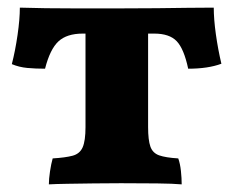

<svg xmlns="http://www.w3.org/2000/svg" viewBox="-20 -480 612 503"><path d="M108 3Q108 -11 111 -31Q114 -51 118 -65Q151 -67 170 -72Q189 -77 196.5 -94Q204 -111 204 -147V-392H197Q155 -392 133 -371.5Q111 -351 98 -300Q73 -300 51.5 -302Q30 -304 11 -312Q20 -347 26 -388.5Q32 -430 32 -460Q67 -459 100 -458.5Q133 -458 177.5 -458Q222 -458 289 -458Q348 -458 391.5 -458.5Q435 -459 470.5 -459.5Q506 -460 540 -460Q540 -430 545.5 -390.5Q551 -351 560 -313Q525 -300 473 -300Q462 -352 443 -372Q424 -392 384 -392H368V-147Q368 -113 374 -96Q380 -79 397 -73Q414 -67 447 -65Q452 -51 454 -32Q456 -13 456 3Q434 1 391.5 0.5Q349 0 297 0Q262 0 225 0.5Q188 1 156.5 1.5Q125 2 108 3Z"/></svg>

Font: Vollkorn ExtraBold
Style: Regular
Weight: 800
Designer: Friedrich Althausen
Foundry: Friedrich Althausen
Version: Version 5.000; ttfautohint (v1.8.3)